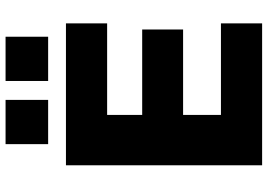

<svg xmlns="http://www.w3.org/2000/svg" viewBox="-156 -806 962 690"><g transform="rotate(-90 325.0 -461.0)"><path d="M76 0V-705H586V-557H257V-431H564V-284H257V-148H586V0ZM379 -769V-922H538V-769ZM152 -769V-922H311V-769Z"/></g></svg>

Font: Nunito Sans 9pt Black
Style: Regular
Weight: 900
Version: Version 3.101;gftools[0.9.27]